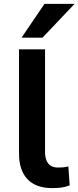

<svg xmlns="http://www.w3.org/2000/svg" viewBox="-20 -959 404 989"><path d="M250 10Q165 10 121.5 -36Q78 -82 78 -167V-705H212V-177Q212 -151 219.5 -132.5Q227 -114 242 -105Q257 -96 279 -96Q293 -96 305.5 -97Q318 -98 332 -102L339 -4Q317 4 297 7Q277 10 250 10ZM91 -765 209 -939H364L199 -765Z"/></svg>

Font: Nunito Sans 8pt
Style: Bold
Weight: 700
Version: Version 3.101;gftools[0.9.27]